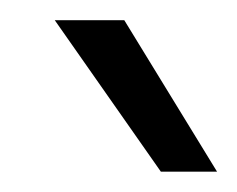

<svg xmlns="http://www.w3.org/2000/svg" viewBox="-20 -770 235 190"><path d="M34.2 -750H103L194.8 -600.1H139.2Z"/></svg>

Font: Oakes Grotesk
Style: Light
Weight: 300
Designer: Samuel Oakes
Foundry: Samuel Oakes
Version: Version 1.0 | wf-rip DC20170320